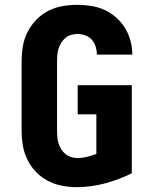

<svg xmlns="http://www.w3.org/2000/svg" viewBox="-20 -763 640 791"><path d="M296 8Q265 8 234.5 2Q204 -4 176.5 -18.5Q149 -33 127.5 -55.5Q106 -78 92.5 -106Q79 -134 74 -164.5Q69 -195 69 -226V-509Q69 -540 74 -571Q79 -602 93 -630Q107 -658 128.5 -680.5Q150 -703 177.5 -717.5Q205 -732 236 -737.5Q267 -743 298 -743Q327 -743 355.5 -738.5Q384 -734 410 -722.5Q436 -711 458 -691.5Q480 -672 495 -647.5Q510 -623 517.5 -595Q525 -567 525 -538H379Q379 -555 374 -571Q369 -587 358 -599.5Q347 -612 331 -617.5Q315 -623 298 -623Q285 -623 272 -619Q259 -615 249 -606.5Q239 -598 232 -586.5Q225 -575 221 -562Q217 -549 216 -536Q215 -523 215 -509V-226Q215 -212 216 -199Q217 -186 221 -173Q225 -160 232 -148.5Q239 -137 249.5 -128.5Q260 -120 273 -116Q286 -112 299 -112Q319 -112 338.5 -117Q358 -122 377 -129V-292H300V-412H523V-49Q470 -23 412.5 -7.5Q355 8 296 8Z"/></svg>

Font: Iosevka SS04 Heavy Extended
Style: Regular
Weight: 900
Width: 7
Monospace: yes
Designer: Belleve Invis
Foundry: Belleve Invis
Version: Version 19.0.0; ttfautohint (v1.8.4)